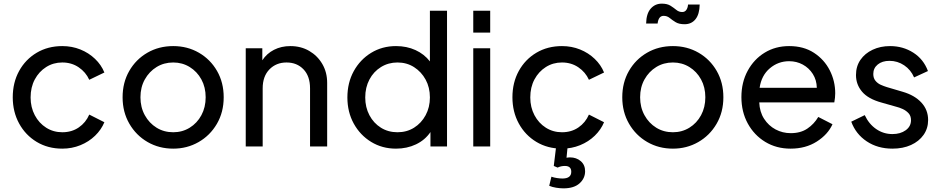

<svg xmlns="http://www.w3.org/2000/svg" viewBox="-20 -804 5165 1054"><path d="M322 12Q375 12 421.5 -7Q468 -26 502 -59Q536 -92 553 -133L470 -175Q451 -131 412.5 -104.5Q374 -78 322 -78Q273 -78 233.5 -103Q194 -128 171 -171.5Q148 -215 148 -269Q148 -325 171 -368Q194 -411 233.5 -436Q273 -461 322 -461Q373 -461 412 -434.5Q451 -408 470 -366L553 -406Q536 -448 501.5 -481Q467 -514 421 -532.5Q375 -551 322 -551Q243 -551 181.5 -514.5Q120 -478 85 -414.5Q50 -351 50 -270Q50 -190 85 -126Q120 -62 181.5 -25Q243 12 322 12Z M931 12Q1007 12 1070 -24Q1133 -60 1170.5 -124Q1208 -188 1208 -270Q1208 -351 1171.5 -414.5Q1135 -478 1072 -514.5Q1009 -551 931 -551Q852 -551 789 -514.5Q726 -478 689.5 -414.5Q653 -351 653 -270Q653 -189 690 -125Q727 -61 790 -24.5Q853 12 931 12ZM931 -78Q880 -78 839.5 -103Q799 -128 775 -171.5Q751 -215 751 -270Q751 -325 775 -368Q799 -411 839.5 -436Q880 -461 931 -461Q981 -461 1021.5 -436Q1062 -411 1085.5 -368Q1109 -325 1109 -270Q1109 -215 1085.5 -171.5Q1062 -128 1021.5 -103Q981 -78 931 -78Z M1329 0H1422V-319Q1422 -385 1459 -423Q1496 -461 1553 -461Q1610 -461 1646 -423.5Q1682 -386 1682 -319V0H1776V-349Q1776 -407 1749.5 -452.5Q1723 -498 1677.5 -524.5Q1632 -551 1574 -551Q1524 -551 1484 -530.5Q1444 -510 1420 -473V-539H1329Z M2154 12Q2214 12 2263.5 -11.5Q2313 -35 2343 -79V0H2434V-745H2340V-467Q2309 -507 2261 -529Q2213 -551 2154 -551Q2078 -551 2017.5 -514Q1957 -477 1922 -413.5Q1887 -350 1887 -269Q1887 -189 1922 -125.5Q1957 -62 2017.5 -25Q2078 12 2154 12ZM2162 -78Q2111 -78 2071 -103Q2031 -128 2008 -171.5Q1985 -215 1985 -269Q1985 -324 2008 -367.5Q2031 -411 2071.5 -436Q2112 -461 2162 -461Q2213 -461 2253 -435.5Q2293 -410 2316.5 -367Q2340 -324 2340 -269Q2340 -215 2316.5 -171.5Q2293 -128 2253 -103Q2213 -78 2162 -78Z M2578 -625H2671V-745H2578ZM2578 0H2671V-539H2578Z M3065 12Q3118 12 3164.5 -7Q3211 -26 3245 -59Q3279 -92 3296 -133L3213 -175Q3194 -131 3155.5 -104.5Q3117 -78 3065 -78Q3016 -78 2976.5 -103Q2937 -128 2914 -171.5Q2891 -215 2891 -269Q2891 -325 2914 -368Q2937 -411 2976.5 -436Q3016 -461 3065 -461Q3116 -461 3155 -434.5Q3194 -408 3213 -366L3296 -406Q3279 -448 3244.5 -481Q3210 -514 3164 -532.5Q3118 -551 3065 -551Q2986 -551 2924.5 -514.5Q2863 -478 2828 -414.5Q2793 -351 2793 -270Q2793 -190 2828 -126Q2863 -62 2924.5 -25Q2986 12 3065 12ZM3073 230Q3131 230 3161.5 202.5Q3192 175 3192 136Q3192 101 3168 80.5Q3144 60 3109 60Q3100 60 3090 62L3096 0H3033L3020 107L3041 116Q3059 107 3081 107Q3116 107 3116 139Q3116 176 3067 176Q3055 176 3038 173.5Q3021 171 3007 166L2995 216Q3011 223 3033 226.5Q3055 230 3073 230Z M3674 12Q3750 12 3813 -24Q3876 -60 3913.5 -124Q3951 -188 3951 -270Q3951 -351 3914.5 -414.5Q3878 -478 3815 -514.5Q3752 -551 3674 -551Q3595 -551 3532 -514.5Q3469 -478 3432.5 -414.5Q3396 -351 3396 -270Q3396 -189 3433 -125Q3470 -61 3533 -24.5Q3596 12 3674 12ZM3674 -78Q3623 -78 3582.5 -103Q3542 -128 3518 -171.5Q3494 -215 3494 -270Q3494 -325 3518 -368Q3542 -411 3582.5 -436Q3623 -461 3674 -461Q3724 -461 3764.5 -436Q3805 -411 3828.5 -368Q3852 -325 3852 -270Q3852 -215 3828.5 -171.5Q3805 -128 3764.5 -103Q3724 -78 3674 -78ZM3738 -671Q3776 -671 3798 -698.5Q3820 -726 3821 -779H3757Q3756 -762 3748 -750Q3740 -738 3725 -738Q3707 -738 3693 -749.5Q3679 -761 3661 -772.5Q3643 -784 3613 -784Q3576 -784 3552 -756.5Q3528 -729 3527 -675H3590Q3595 -717 3623 -717Q3642 -717 3656 -705.5Q3670 -694 3688.5 -682.5Q3707 -671 3738 -671Z M4320 12Q4403 12 4464 -27Q4525 -66 4550 -122L4472 -162Q4449 -123 4412 -98Q4375 -73 4321 -73Q4276 -73 4237.5 -93.5Q4199 -114 4174.5 -152Q4150 -190 4148 -242H4560Q4565 -269 4565 -292Q4565 -359 4535 -418Q4505 -477 4448.5 -514Q4392 -551 4312 -551Q4237 -551 4178 -515Q4119 -479 4084.5 -415.5Q4050 -352 4050 -271Q4050 -190 4085 -126Q4120 -62 4181 -25Q4242 12 4320 12ZM4312 -468Q4353 -468 4387 -449.5Q4421 -431 4442 -398Q4463 -365 4464 -322H4150Q4160 -390 4206 -429Q4252 -468 4312 -468Z M4879 12Q4937 12 4981 -8Q5025 -28 5050 -63.5Q5075 -99 5075 -145Q5075 -201 5038 -241Q5001 -281 4936 -300L4848 -326Q4832 -331 4815 -338.5Q4798 -346 4786 -360.5Q4774 -375 4774 -398Q4774 -430 4798.5 -450Q4823 -470 4863 -470Q4907 -470 4943.5 -445.5Q4980 -421 4998 -379L5074 -414Q5050 -479 4993.5 -515Q4937 -551 4866 -551Q4813 -551 4770.5 -531Q4728 -511 4703.5 -475.5Q4679 -440 4679 -392Q4679 -340 4712.5 -300.5Q4746 -261 4819 -241L4900 -218Q4917 -214 4935.5 -205.5Q4954 -197 4967.5 -182.5Q4981 -168 4981 -144Q4981 -110 4952 -89Q4923 -68 4879 -68Q4830 -68 4790 -95.5Q4750 -123 4727 -172L4653 -136Q4678 -68 4738 -28Q4798 12 4879 12Z"/></svg>

Font: Plus Jakarta Sans Medium
Style: Regular
Weight: 500
Designer: Gumpita Rahayu
Foundry: Tokotype
Version: Version 2.004; ttfautohint (v1.8.3)